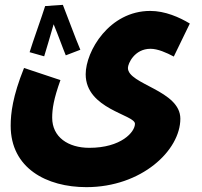

<svg xmlns="http://www.w3.org/2000/svg" viewBox="-20 -541 832 791"><path d="M166 -516C154 -477 114 -366 102 -326L162 -309C169 -332 187 -392 201 -441C219 -398 240 -339 251 -313L311 -336C290 -385 256 -479 239 -521ZM24 -23C24 152 172 230 336 230C563 230 723 79 723 -52C723 -169 507 -193 507 -261C507 -279 534 -340 600 -340C630 -340 666 -324 696 -308L762 -444C719 -470 660 -496 599 -496C430 -496 333 -330 333 -235C333 -91 536 -69 536 -31C536 3 479 68 348 68C261 68 195 24 195 -56C195 -92 201 -133 229 -211L79 -261C32 -144 24 -74 24 -23Z"/></svg>

Font: Noto Sans Arabic UI XCn Bk
Style: Regular
Weight: 900
Width: 2
Designer: Monotype Design Team, Nadine Chahine and Nizar Qandah
Foundry: Monotype Imaging Inc.
Version: Version 2.010